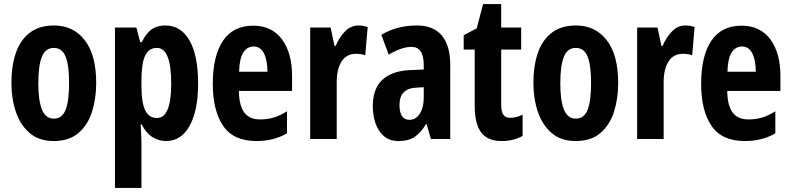

<svg xmlns="http://www.w3.org/2000/svg" viewBox="-20 -682 3881 942"><path d="M452 -275Q452 -199 431.5 -134Q411 -69 365 -29.5Q319 10 243 10Q172 10 126 -29Q80 -68 58 -133Q36 -198 36 -275Q36 -358 57.5 -421.5Q79 -485 125.5 -521Q172 -557 245 -557Q340 -557 396 -484.5Q452 -412 452 -275ZM168 -273Q168 -188 186 -144Q204 -100 244 -100Q285 -100 302 -143.5Q319 -187 319 -275Q319 -361 302 -404Q285 -447 244 -447Q204 -447 186 -404.5Q168 -362 168 -273Z M791 -557Q868 -557 910 -483Q952 -409 952 -272Q952 -140 910.5 -65Q869 10 795 10Q758 10 727 -10Q696 -30 675 -72H670Q672 -41 673 -17.5Q674 6 674 21V240H544V-547H649L668 -475H675Q700 -523 727 -540Q754 -557 791 -557ZM750 -447Q710 -447 692 -409Q674 -371 674 -287V-260Q674 -178 692.5 -140.5Q711 -103 750 -103Q820 -103 820 -271Q820 -447 750 -447Z M1222 -556Q1314 -556 1363.5 -489Q1413 -422 1413 -309V-236H1152Q1153 -164 1178.5 -130Q1204 -96 1256 -96Q1291 -96 1322 -105Q1353 -114 1388 -136V-28Q1324 10 1238 10Q1125 10 1074.5 -65Q1024 -140 1024 -270Q1024 -408 1074 -482Q1124 -556 1222 -556ZM1225 -454Q1193 -454 1174 -425Q1155 -396 1153 -330H1292Q1292 -388 1274.5 -421Q1257 -454 1225 -454Z M1739 -557Q1759 -557 1784 -550L1772 -411Q1754 -418 1726 -418Q1680 -418 1656 -380.5Q1632 -343 1632 -279V0H1502V-547H1602L1621 -457H1627Q1643 -496 1671.5 -526.5Q1700 -557 1739 -557Z M2026 -557Q2106 -557 2147.5 -508Q2189 -459 2189 -362V0H2094L2073 -73H2070Q2045 -31 2014.5 -10.5Q1984 10 1936 10Q1891 10 1863 -14.5Q1835 -39 1822 -78Q1809 -117 1809 -161Q1809 -247 1856 -290.5Q1903 -334 1991 -338L2059 -341V-363Q2059 -452 1999 -452Q1951 -452 1887 -414L1851 -511Q1926 -557 2026 -557ZM2022 -252Q1940 -248 1940 -167Q1940 -94 1989 -94Q2020 -94 2039.5 -124Q2059 -154 2059 -204V-254Z M2483 -104Q2511 -104 2544 -119V-15Q2499 10 2442 10Q2372 10 2340.5 -32.5Q2309 -75 2309 -163V-439H2255V-509L2319 -543L2350 -662H2439V-547H2537V-439H2439V-168Q2439 -136 2449 -120Q2459 -104 2483 -104Z M3013 -275Q3013 -199 2992.5 -134Q2972 -69 2926 -29.5Q2880 10 2804 10Q2733 10 2687 -29Q2641 -68 2619 -133Q2597 -198 2597 -275Q2597 -358 2618.5 -421.5Q2640 -485 2686.5 -521Q2733 -557 2806 -557Q2901 -557 2957 -484.5Q3013 -412 3013 -275ZM2729 -273Q2729 -188 2747 -144Q2765 -100 2805 -100Q2846 -100 2863 -143.5Q2880 -187 2880 -275Q2880 -361 2863 -404Q2846 -447 2805 -447Q2765 -447 2747 -404.5Q2729 -362 2729 -273Z M3343 -557Q3363 -557 3388 -550L3376 -411Q3358 -418 3330 -418Q3284 -418 3260 -380.5Q3236 -343 3236 -279V0H3106V-547H3206L3225 -457H3231Q3247 -496 3275.5 -526.5Q3304 -557 3343 -557Z M3618 -556Q3710 -556 3759.5 -489Q3809 -422 3809 -309V-236H3548Q3549 -164 3574.5 -130Q3600 -96 3652 -96Q3687 -96 3718 -105Q3749 -114 3784 -136V-28Q3720 10 3634 10Q3521 10 3470.5 -65Q3420 -140 3420 -270Q3420 -408 3470 -482Q3520 -556 3618 -556ZM3621 -454Q3589 -454 3570 -425Q3551 -396 3549 -330H3688Q3688 -388 3670.5 -421Q3653 -454 3621 -454Z"/></svg>

Font: Noto Sans ExtraCondensed
Style: Bold
Weight: 700
Width: 2
Designer: Monotype Design Team
Foundry: Monotype Imaging Inc.
Version: Version 2.013; ttfautohint (v1.8.4.7-5d5b)